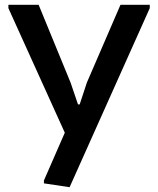

<svg xmlns="http://www.w3.org/2000/svg" viewBox="-20 -560 657 800"><path d="M163 204V192L250 -7L15 -526V-540H141L274 -216L305 -125H312L342 -216L482 -540H604V-526L270 220Z"/></svg>

Font: Encode Sans Wide
Style: Medium
Weight: 500
Designer: Pablo Impallari, Andres Torresi
Foundry: Pablo Impallari, Andres Torresi
Version: Version 1.000; ttfautohint (v1.00) -l 8 -r 50 -G 200 -x 14 -